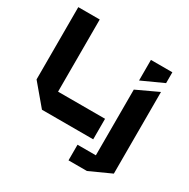

<svg xmlns="http://www.w3.org/2000/svg" viewBox="-200 -901 1268 1288"><g transform="rotate(30 434.0 -257.5)"><path d="M175 -1 42 -159V-160H572V-1ZM42 -160V-719H208V-160ZM641 204V-426L806 -503H807V129L642 204ZM499 204V83H641V204ZM641 -497V-656H807V-572L642 -497Z"/></g></svg>

Font: Foldit
Style: Bold
Weight: 700
Version: Version 1.003